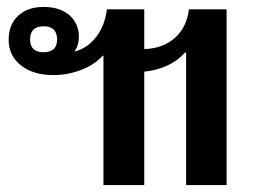

<svg xmlns="http://www.w3.org/2000/svg" viewBox="-20 -535 751 555"><path d="M279 0V-374H277Q252 -347 213.5 -332.5Q175 -318 134 -318Q76 -318 40.5 -346Q5 -374 5 -420Q5 -464 32.5 -489.5Q60 -515 106 -515Q152 -515 180 -491.5Q208 -468 208 -428Q208 -404 195 -386Q232 -395 257.5 -427.5Q283 -460 289 -508H397V-393Q451 -395 485.5 -425.5Q520 -456 526 -508H635V0H518V-383H515Q492 -358 461.5 -344.5Q431 -331 397 -328V0ZM106 -384Q145 -384 145 -421Q145 -459 106 -459Q67 -459 67 -421Q67 -384 106 -384Z"/></svg>

Font: Noto Sans Thai Looped UI Medium
Style: Regular
Weight: 500
Designer: Cadson Demak Team
Foundry: Cadson Demak Co., Ltd.
Version: Version 1.000; ttfautohint (v1.8.4.7-5d5b)